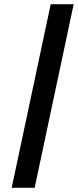

<svg xmlns="http://www.w3.org/2000/svg" viewBox="-20 -795 373 920"><path d="M223 -775 36 105H146L333 -775Z"/></svg>

Font: LT Wave Bold
Style: Italic
Weight: 700
Designer: Daniel Lyons
Version: Version 2.5 (Glyphs App)